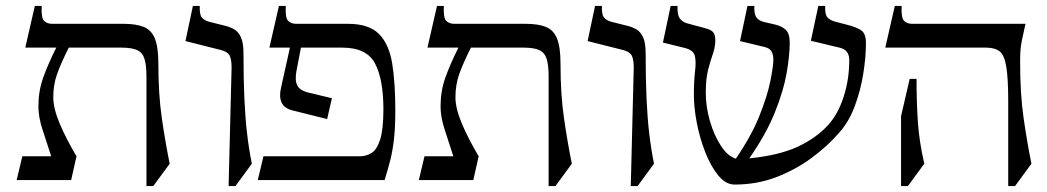

<svg xmlns="http://www.w3.org/2000/svg" viewBox="-20 -605 3518 645"><path d="M159 -278Q159 -241 180.5 -190Q202 -139 237 -80L219 0H36L55 -80H152Q138 -124 123.5 -167.5Q109 -211 109 -247Q109 -299 125 -344Q141 -389 169 -445H65L97 -585H120Q118 -545 128 -535Q138 -525 155 -525H395Q437 -525 463 -514.5Q489 -504 500.5 -475Q512 -446 512 -390Q512 -289 523.5 -209Q535 -129 550 -55L495 20H472V-348Q472 -386 465.5 -407Q459 -428 441 -436.5Q423 -445 388 -445H211Q184 -391 171.5 -355.5Q159 -320 159 -278Z M798 -425Q798 -338 801 -273Q804 -208 810 -156.5Q816 -105 826 -55L771 20H748L758 -378Q758 -405 751.5 -418Q745 -431 722 -437L603 -467L628 -585H651Q650 -557 657.5 -547Q665 -537 682 -532L738 -518Q754 -514 767.5 -506Q781 -498 789.5 -479.5Q798 -461 798 -425Z M1149 -525Q1219 -525 1253 -491Q1287 -457 1297.5 -392Q1308 -327 1308 -235Q1308 -177 1303.5 -137.5Q1299 -98 1291 -66.5Q1283 -35 1272 0H846L865 -80H1190Q1210 -80 1228 -91Q1246 -102 1257 -136Q1268 -170 1268 -238Q1268 -338 1240 -391.5Q1212 -445 1130 -445H991L976 -367Q970 -336 978.5 -318.5Q987 -301 1016 -294L1095 -275L1079 -205L963 -234Q935 -241 926 -260.5Q917 -280 924 -310L954 -445H885L917 -585H940Q938 -545 948 -535Q958 -525 975 -525Z M1510 -278Q1510 -241 1531.5 -190Q1553 -139 1588 -80L1570 0H1387L1406 -80H1503Q1489 -124 1474.5 -167.5Q1460 -211 1460 -247Q1460 -299 1476 -344Q1492 -389 1520 -445H1416L1448 -585H1471Q1469 -545 1479 -535Q1489 -525 1506 -525H1746Q1788 -525 1814 -514.5Q1840 -504 1851.5 -475Q1863 -446 1863 -390Q1863 -289 1874.5 -209Q1886 -129 1901 -55L1846 20H1823V-348Q1823 -386 1816.5 -407Q1810 -428 1792 -436.5Q1774 -445 1739 -445H1562Q1535 -391 1522.5 -355.5Q1510 -320 1510 -278Z M2149 -425Q2149 -338 2152 -273Q2155 -208 2161 -156.5Q2167 -105 2177 -55L2122 20H2099L2109 -378Q2109 -405 2102.5 -418Q2096 -431 2073 -437L1954 -467L1979 -585H2002Q2001 -557 2008.5 -547Q2016 -537 2033 -532L2089 -518Q2105 -514 2118.5 -506Q2132 -498 2140.5 -479.5Q2149 -461 2149 -425Z M2448 15Q2418 15 2393 -15.5Q2368 -46 2349.5 -93Q2331 -140 2321 -191.5Q2311 -243 2311 -285Q2311 -334 2315 -366.5Q2319 -399 2314 -418Q2309 -437 2280 -444L2207 -462L2233 -585H2256Q2255 -556 2263 -544Q2271 -532 2287 -527L2350 -510Q2369 -505 2376 -496.5Q2383 -488 2383 -470Q2383 -447 2375 -424.5Q2367 -402 2359 -371.5Q2351 -341 2351 -293Q2351 -246 2365 -198Q2379 -150 2402 -115Q2425 -80 2452 -72Q2504 -148 2531 -215.5Q2558 -283 2568 -333Q2578 -383 2578 -405Q2578 -421 2572 -432Q2566 -443 2549 -447L2466 -467L2491 -585H2514Q2513 -557 2521.5 -546Q2530 -535 2547 -531L2582 -523Q2605 -518 2619 -505.5Q2633 -493 2633 -462Q2633 -419 2622.5 -359Q2612 -299 2582.5 -226Q2553 -153 2497 -73Q2597 -83 2659.5 -112Q2722 -141 2762 -185Q2795 -221 2814 -279.5Q2833 -338 2833 -403Q2833 -438 2800 -445L2704 -468L2729 -585H2752Q2751 -557 2759 -547.5Q2767 -538 2783 -533L2825 -522Q2860 -513 2874.5 -502Q2889 -491 2889 -460Q2889 -413 2880 -357Q2871 -301 2851.5 -248.5Q2832 -196 2799 -159Q2760 -114 2706.5 -74.5Q2653 -35 2588 -10Q2523 15 2448 15Z M3407 -395Q3407 -290 3418.5 -209.5Q3430 -129 3445 -55L3390 20H3367V-263Q3367 -342 3360.5 -381Q3354 -420 3338 -432.5Q3322 -445 3292 -445H2954L2986 -585H3009Q3007 -545 3017 -535Q3027 -525 3044 -525H3425Q3417 -490 3413 -470Q3409 -450 3408 -434.5Q3407 -419 3407 -395ZM3007 -215 3036 -340H3059Q3059 -261 3063.5 -195Q3068 -129 3085 -55L3030 20H3007Z"/></svg>

Font: Bona Nova SC
Style: Regular
Weight: 400
Designer: Mateusz Machalski
Foundry: Capitalics
Version: Version 4.001; ttfautohint (v1.8.4.7-5d5b)